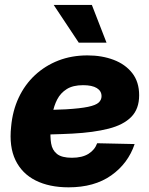

<svg xmlns="http://www.w3.org/2000/svg" viewBox="-20 -762 617 793"><path d="M263.2 11.7Q183.6 11.7 127.2 -16.6Q70.8 -44.9 43.9 -100.6Q17.1 -156.2 25.9 -238.3Q31.7 -304.2 57.1 -358.4Q82.5 -412.6 124.5 -451.7Q166.5 -490.7 221.2 -512Q275.9 -533.2 341.3 -533.2Q400.9 -533.2 449.2 -514.9Q497.6 -496.6 526.1 -460.2Q554.7 -423.8 554.7 -368.7Q554.7 -312 522.2 -279.1Q489.7 -246.1 428.2 -230.5Q366.7 -214.8 279.3 -210.2Q191.9 -205.6 81.5 -205.6L98.1 -307.1Q193.4 -307.1 252.4 -310.5Q311.5 -314 343.8 -320.8Q376 -327.6 387.7 -338.6Q399.4 -349.6 399.4 -364.7Q399.4 -386.2 379.9 -398.2Q360.4 -410.2 323.2 -410.2Q281.2 -410.2 255.6 -394Q230 -377.9 216.3 -351.3Q202.6 -324.7 197.3 -293.7Q191.9 -262.7 189.5 -232.9Q186.5 -197.3 191.2 -169.4Q195.8 -141.6 215.6 -126Q235.4 -110.4 276.9 -110.4Q319.3 -110.4 345.5 -126.7Q371.6 -143.1 381.3 -170.4L536.1 -167Q508.8 -86.4 439.2 -37.4Q369.6 11.7 263.2 11.7ZM305.2 -585.9 201.7 -741.7H359.4L419.9 -585.9Z"/></svg>

Font: Inter 28pt ExtraBold
Style: Italic
Weight: 800
Italic angle: -9.3988°
Designer: Rasmus Andersson
Foundry: rsms
Version: Version 4.001;git-66647c0bb